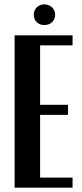

<svg xmlns="http://www.w3.org/2000/svg" viewBox="-20 -861 375 881"><path d="M313 -699V-653H164V-380H292V-334H164V-46H313V0H47V-699ZM135 -793Q135 -814 149 -827.5Q163 -841 183 -841Q204 -841 218.5 -827.5Q233 -814 233 -793Q233 -773 219 -759.5Q205 -746 183 -746Q162 -746 148.5 -759.5Q135 -773 135 -793Z"/></svg>

Font: Moniqa ExtBd Paragraph
Style: Regular
Weight: 800
Designer: Rajesh Rajput
Foundry: Rajesh Rajput
Version: Version 1.000